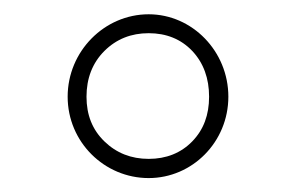

<svg xmlns="http://www.w3.org/2000/svg" viewBox="-20 -741 422 273"><path d="M76.2 -603.5C76.2 -539.1 128.4 -487.8 191.4 -487.8C253.4 -487.8 304.7 -539.1 304.7 -603.5C304.7 -668 253.4 -720.7 191.4 -720.7C128.4 -720.7 76.2 -668 76.2 -603.5ZM103 -603.5C103 -629.4 111.3 -651.4 128.4 -668.5C145.5 -685.5 166.5 -693.8 191.4 -693.8C216.3 -693.8 237.3 -685.5 253.4 -668.5C269.5 -651.4 277.3 -629.4 277.3 -603.5C277.3 -577.6 269.5 -556.6 253.4 -540C237.3 -523.4 216.3 -515.1 191.4 -515.1C166.5 -515.1 145.5 -523.4 128.4 -540C111.3 -556.6 103 -577.6 103 -603.5Z"/></svg>

Font: Vazirmatn Thin
Style: Regular
Weight: 100
Designer: Saber Rastikerdar
Foundry: Saber Rastikerdar
Version: Version 33.003